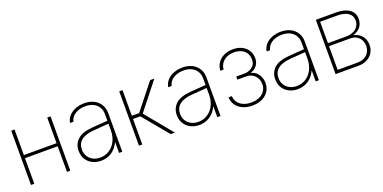

<svg xmlns="http://www.w3.org/2000/svg" viewBox="-14 -1144 3519 1762"><g transform="rotate(-20 1745.0 -263.0)"><path d="M112.3 -280.3H431.6V-530.3H463.9V0H431.6V-250H112.3V0H80.1V-530.3H112.3Z M786.1 -302.7Q822.8 -305.7 866.5 -308.8Q910.2 -312 940.4 -314V-377.9Q940.4 -417 922.6 -446.8Q904.8 -476.6 871.8 -492.7Q838.9 -508.8 794.9 -508.8Q737.3 -508.8 696 -483.2Q654.8 -457.5 644.5 -412.1H611.3Q617.7 -450.7 643.3 -479.2Q668.9 -507.8 708.5 -522.9Q748 -538.1 794.9 -538.1Q845.7 -538.1 885.7 -518.8Q925.8 -499.5 948.7 -462.6Q971.7 -425.8 971.7 -376V0H940.4V-102.5H937.5Q914.1 -50.8 868.2 -19.5Q822.3 11.7 762.7 11.7Q717.8 11.7 679.9 -6.8Q642.1 -25.4 619.9 -60.8Q597.7 -96.2 597.7 -144.5Q597.7 -209.5 642.3 -252Q687 -294.4 786.1 -302.7ZM764.6 -18.6Q814 -18.6 854.2 -44.4Q894.5 -70.3 917.5 -116.5Q940.4 -162.6 940.4 -220.7V-285.6L897.5 -282.2Q810.1 -274.9 794.9 -274.4Q629.9 -261.7 629.9 -144.5Q629.9 -106.9 647.5 -78.4Q665 -49.8 695.8 -34.2Q726.6 -18.6 764.6 -18.6Z M1134.8 -530.3H1167V-280.3H1238.3L1436.5 -530.3H1477.5L1267.6 -264.6L1485.4 0H1444.3L1238.3 -249H1167V0H1134.8Z M1745.1 -302.7Q1781.7 -305.7 1825.4 -308.8Q1869.1 -312 1899.4 -314V-377.9Q1899.4 -417 1881.6 -446.8Q1863.8 -476.6 1830.8 -492.7Q1797.9 -508.8 1753.9 -508.8Q1696.3 -508.8 1655 -483.2Q1613.8 -457.5 1603.5 -412.1H1570.3Q1576.7 -450.7 1602.3 -479.2Q1627.9 -507.8 1667.5 -522.9Q1707 -538.1 1753.9 -538.1Q1804.7 -538.1 1844.7 -518.8Q1884.8 -499.5 1907.7 -462.6Q1930.7 -425.8 1930.7 -376V0H1899.4V-102.5H1896.5Q1873 -50.8 1827.1 -19.5Q1781.2 11.7 1721.7 11.7Q1676.8 11.7 1638.9 -6.8Q1601.1 -25.4 1578.9 -60.8Q1556.6 -96.2 1556.6 -144.5Q1556.6 -209.5 1601.3 -252Q1646 -294.4 1745.1 -302.7ZM1723.6 -18.6Q1772.9 -18.6 1813.2 -44.4Q1853.5 -70.3 1876.5 -116.5Q1899.4 -162.6 1899.4 -220.7V-285.6L1856.4 -282.2Q1769 -274.9 1753.9 -274.4Q1588.9 -261.7 1588.9 -144.5Q1588.9 -106.9 1606.4 -78.4Q1624 -49.8 1654.8 -34.2Q1685.5 -18.6 1723.6 -18.6Z M2240.2 -19.5Q2285.6 -19.5 2319.8 -34.9Q2354 -50.3 2372.8 -78.6Q2391.6 -106.9 2391.6 -143.6Q2391.6 -177.2 2377 -203.4Q2362.3 -229.5 2337.9 -244.4Q2313.5 -259.3 2285.2 -260.7H2190.4V-291H2282.2Q2328.6 -297.9 2354.2 -322.5Q2379.9 -347.2 2379.9 -389.6Q2379.9 -424.8 2363.3 -451.4Q2346.7 -478 2316.2 -492.4Q2285.6 -506.8 2246.1 -506.8Q2206.1 -506.8 2174.3 -492.2Q2142.6 -477.5 2124 -450.9Q2105.5 -424.3 2103.5 -390.6H2071.3Q2073.2 -434.1 2096.2 -467.3Q2119.1 -500.5 2158.4 -518.8Q2197.8 -537.1 2246.1 -537.1Q2295.4 -537.1 2333.3 -518.1Q2371.1 -499 2391.6 -465.8Q2412.1 -432.6 2412.1 -390.6Q2412.1 -349.1 2390.1 -319.8Q2368.2 -290.5 2331.1 -279.3V-274.4Q2356.4 -269.5 2377.4 -251.2Q2398.4 -232.9 2410.6 -204.6Q2422.9 -176.3 2422.9 -143.6Q2422.9 -98.6 2400.4 -63.7Q2377.9 -28.8 2336.4 -9Q2294.9 10.7 2240.2 10.7Q2188 10.7 2147.2 -7.6Q2106.4 -25.9 2083.3 -59.1Q2060.1 -92.3 2058.6 -135.7H2090.8Q2092.8 -100.6 2111.6 -74.5Q2130.4 -48.3 2163.3 -33.9Q2196.3 -19.5 2240.2 -19.5Z M2706.1 -302.7Q2742.7 -305.7 2786.4 -308.8Q2830.1 -312 2860.4 -314V-377.9Q2860.4 -417 2842.5 -446.8Q2824.7 -476.6 2791.7 -492.7Q2758.8 -508.8 2714.8 -508.8Q2657.2 -508.8 2616 -483.2Q2574.7 -457.5 2564.5 -412.1H2531.2Q2537.6 -450.7 2563.2 -479.2Q2588.9 -507.8 2628.4 -522.9Q2668 -538.1 2714.8 -538.1Q2765.6 -538.1 2805.7 -518.8Q2845.7 -499.5 2868.7 -462.6Q2891.6 -425.8 2891.6 -376V0H2860.4V-102.5H2857.4Q2834 -50.8 2788.1 -19.5Q2742.2 11.7 2682.6 11.7Q2637.7 11.7 2599.9 -6.8Q2562 -25.4 2539.8 -60.8Q2517.6 -96.2 2517.6 -144.5Q2517.6 -209.5 2562.3 -252Q2606.9 -294.4 2706.1 -302.7ZM2684.6 -18.6Q2733.9 -18.6 2774.2 -44.4Q2814.5 -70.3 2837.4 -116.5Q2860.4 -162.6 2860.4 -220.7V-285.6L2817.4 -282.2Q2730 -274.9 2714.8 -274.4Q2549.8 -261.7 2549.8 -144.5Q2549.8 -106.9 2567.4 -78.4Q2585 -49.8 2615.7 -34.2Q2646.5 -18.6 2684.6 -18.6Z M3054.7 -530.3H3252Q3335 -530.3 3381.3 -497.3Q3427.7 -464.4 3427.7 -405.3Q3427.7 -358.9 3402.6 -326.9Q3377.4 -294.9 3330.1 -280.3Q3380.9 -269 3410.2 -233.6Q3439.5 -198.2 3439.5 -145.5Q3439.5 -103.5 3419.2 -70.3Q3398.9 -37.1 3362.3 -18.6Q3325.7 0 3278.3 0H3054.7ZM3407.2 -148.4Q3407.2 -180.7 3393.1 -206.5Q3378.9 -232.4 3353.5 -247.1Q3328.1 -261.7 3295.9 -261.7H3085.9V-30.3H3278.3Q3316.9 -30.3 3346.2 -44.9Q3375.5 -59.6 3391.4 -86.4Q3407.2 -113.3 3407.2 -148.4ZM3396.5 -400.4Q3396.5 -448.2 3359.1 -474.1Q3321.8 -500 3252 -500H3085.9V-291H3261.7Q3301.3 -291 3332 -304.7Q3362.8 -318.4 3379.6 -343.3Q3396.5 -368.2 3396.5 -400.4Z"/></g></svg>

Font: Pretendard JP Thin
Style: Regular
Weight: 100
Designer: Base glyphs from Inter by Rasmus Andersson; Hangeul glyphs from Noto Sans CJK(Source Han Sans) by Jang Soo-young and Kan
Foundry: Kil Hyung-jin
Version: Version 1.309